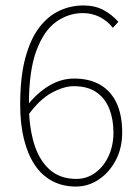

<svg xmlns="http://www.w3.org/2000/svg" viewBox="-20 -672 512 704"><path d="M258 12Q210 12 172 -8Q134 -28 108 -66.5Q82 -105 68 -161Q54 -217 54 -288Q54 -390 73 -460Q92 -530 124.5 -572Q157 -614 198.5 -633Q240 -652 286 -652Q328 -652 359 -635.5Q390 -619 414 -592L394 -570Q372 -597 344 -610.5Q316 -624 284 -624Q231 -624 186 -592Q141 -560 113.5 -486.5Q86 -413 86 -288Q86 -210 104 -148.5Q122 -87 160.5 -51.5Q199 -16 260 -16Q299 -16 330 -39Q361 -62 378.5 -100.5Q396 -139 396 -186Q396 -234 381 -272.5Q366 -311 334 -333.5Q302 -356 250 -356Q214 -356 169 -331.5Q124 -307 82 -248V-288Q117 -332 160.5 -358Q204 -384 252 -384Q308 -384 347.5 -361Q387 -338 407.5 -294Q428 -250 428 -186Q428 -129 404.5 -84.5Q381 -40 342.5 -14Q304 12 258 12Z"/></svg>

Font: SourceSans3VF
Style: Regular
Weight: 200
Designer: Paul D. Hunt
Foundry: Adobe
Version: Version 3.052;hotconv 1.1.0;makeotfexe 2.6.0